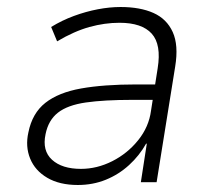

<svg xmlns="http://www.w3.org/2000/svg" viewBox="-20 -520 601 548"><path d="M202 8Q150 8 115 -12.5Q80 -33 66 -67.5Q52 -102 61 -142Q72 -197 109.5 -226.5Q147 -256 211.5 -267.5Q276 -279 369 -279H434L427 -235H358Q277 -235 225 -227.5Q173 -220 145.5 -198.5Q118 -177 110 -137Q100 -90 128.5 -64Q157 -38 211 -38Q257 -38 300.5 -60Q344 -82 374.5 -120Q405 -158 411 -204L430 -325Q441 -393 413 -424Q385 -455 321 -455Q279 -455 235.5 -443Q192 -431 143 -402L126 -443Q157 -462 191 -474.5Q225 -487 259 -493.5Q293 -500 324 -500Q380 -500 418 -483Q456 -466 473 -428.5Q490 -391 480 -330L427 0H382L399 -110H397Q378 -76 348.5 -49Q319 -22 282 -7Q245 8 202 8Z"/></svg>

Font: Nunito Sans 7pt SemiCondensed ExtraLight
Style: Italic
Weight: 250
Width: 4
Italic angle: -9°
Designer: Vernon Adams
Foundry: Vernon Adams
Version: Version 3.101;gftools[0.9.27]